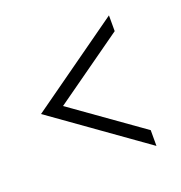

<svg xmlns="http://www.w3.org/2000/svg" viewBox="-77 -486 464 492"><g transform="rotate(-20 155.0 -240.0)"><path d="M20 -240 270 -418V-375L80 -240L270 -105V-62Z"/></g></svg>

Font: Glametrix
Style: Light
Weight: 300
Designer: gluk
Foundry: gluk
Version: Version 0.40